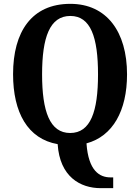

<svg xmlns="http://www.w3.org/2000/svg" viewBox="-20 -745 729 999"><path d="M504 234H569V178H555C499 178 440 145 430 1C567 -36 641 -169 641 -358C641 -580 535 -725 346 -725C145 -725 48 -580 48 -359C48 -160 124 -22 280 5C291 175 398 234 504 234ZM345 -53C239 -53 199 -166 199 -358C199 -551 239 -662 346 -662C452 -662 490 -551 490 -358C490 -166 452 -53 345 -53Z"/></svg>

Font: Noto Serif Condensed
Style: Bold
Weight: 700
Width: 3
Designer: Monotype Design Team
Foundry: Monotype Imaging Inc.
Version: Version 2.015